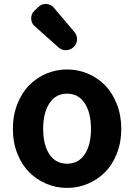

<svg xmlns="http://www.w3.org/2000/svg" viewBox="-20 -919 666 953"><path d="M43.9 -279.3Q43.9 -346.7 66.4 -403.3Q88.9 -460 126 -497.1Q163.1 -534.2 211.4 -554.2Q259.8 -574.2 313 -574.2Q366.2 -574.2 414.6 -554.2Q462.9 -534.2 500 -497.1Q537.1 -460 559.6 -403.3Q582 -346.7 582 -279.3Q582 -211.9 559.6 -155.8Q537.1 -99.6 500 -63Q462.9 -26.4 414.6 -6.3Q366.2 13.7 313 13.7Q259.8 13.7 211.4 -6.3Q163.1 -26.4 126 -63Q88.9 -99.6 66.4 -155.8Q43.9 -211.9 43.9 -279.3ZM431.6 -279.3Q431.6 -359.4 400.4 -406.7Q369.1 -454.1 313 -454.1Q256.8 -454.1 225.6 -406.7Q194.3 -359.4 194.3 -279.3Q194.3 -199.2 225.6 -152.8Q256.8 -106.4 313 -106.4Q369.1 -106.4 400.4 -152.8Q431.6 -199.2 431.6 -279.3ZM345.7 -685.5Q330.1 -670.9 308.6 -669.9Q307.6 -669.9 306.6 -669.9Q286.1 -669.9 270.5 -683.6L153.3 -788.1Q134.8 -803.7 134.8 -828.1Q134.8 -850.6 151.4 -866.2L169.9 -883.8Q185.5 -899.4 207 -899.4Q208 -899.4 210 -899.4Q233.4 -897.5 248 -879.9L349.6 -759.8Q362.3 -745.1 362.3 -724.6Q362.3 -701.2 345.7 -685.5Z"/></svg>

Font: Gen Jyuu Gothic Bold
Style: Bold
Weight: 700
Designer: [Source Han Sans]
Ryoko NISHIZUKA  (kana & ideographs); Paul D. Hunt (Latin, Greek & Cyrillic); Wenlong ZHANG  (bopomofo
Version: Version 1.002.20150607